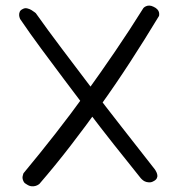

<svg xmlns="http://www.w3.org/2000/svg" viewBox="-20 -666 639 687"><path d="M530 -18Q522 -13 513 -13.5Q504 -14 498 -17Q492 -20 488 -24Q484 -28 484 -28Q434 -90 387 -149.5Q340 -209 296 -267Q252 -325 210 -381Q168 -437 128 -491Q88 -545 52 -598Q52 -598 50.5 -602Q49 -606 48.5 -611.5Q48 -617 50.5 -623.5Q53 -630 62 -634Q69 -638 77.5 -636Q86 -634 92.5 -630Q99 -626 103.5 -622.5Q108 -619 108 -619Q152 -557 201.5 -491.5Q251 -426 304 -356Q357 -286 415 -212Q473 -138 534 -60Q534 -60 536 -57Q538 -54 540 -49.5Q542 -45 543 -39.5Q544 -34 541 -28Q538 -22 530 -18ZM76 -6Q68 -10 65 -15.5Q62 -21 61 -26Q60 -31 61 -35.5Q62 -40 63 -43Q64 -46 64 -46Q123 -117 178.5 -188Q234 -259 287 -332.5Q340 -406 391.5 -481.5Q443 -557 493 -637Q493 -637 495 -639Q497 -641 502 -643.5Q507 -646 514 -646Q521 -646 529 -642Q538 -638 543 -632.5Q548 -627 549 -621.5Q550 -616 549.5 -612.5Q549 -609 549 -609Q497 -523 445 -443Q393 -363 339.5 -288.5Q286 -214 232 -144Q178 -74 121 -8Q121 -8 117.5 -5.5Q114 -3 108 -1Q102 1 93.5 0.5Q85 0 76 -6Z"/></svg>

Font: Sour Gummy Black ExtraLight
Style: Regular
Weight: 250
Version: Version 1.000